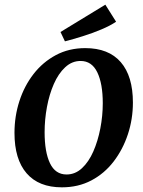

<svg xmlns="http://www.w3.org/2000/svg" viewBox="-20 -790 611 822"><path d="M245 12Q146 12 94 -48Q42 -108 42 -221Q42 -292 63 -357Q84 -422 123.5 -473Q163 -524 219 -554Q275 -584 345 -584Q445 -584 497 -524Q549 -464 549 -351Q549 -280 527.5 -215Q506 -150 466.5 -98.5Q427 -47 371 -17.5Q315 12 245 12ZM265 -43Q302 -43 331 -70Q360 -97 379.5 -141.5Q399 -186 409.5 -240Q420 -294 420 -348Q420 -432 396.5 -480.5Q373 -529 325 -529Q288 -529 259 -502Q230 -475 210.5 -430.5Q191 -386 181 -332Q171 -278 171 -224Q171 -139 194 -91Q217 -43 265 -43ZM258 -613 239 -653 431 -770 477 -697Q452 -680 414 -664Q376 -648 334.5 -635Q293 -622 258 -613Z"/></svg>

Font: Rasa SemiBold
Style: Italic
Weight: 600
Italic angle: -7.10001°
Designer: Anna Giedrys (Yrsa+Rasa design), David Brezina (Yrsa art-direction, Rasa art-direction, design)
Foundry: Rosetta Type Foundry
Version: Version 2.004